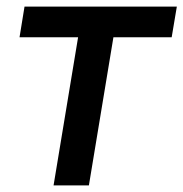

<svg xmlns="http://www.w3.org/2000/svg" viewBox="-20 -561 555 581"><path d="M142.1 0 216.3 -448.2H39.1L54.2 -541H515.1L499.5 -448.2H323.2L249 0Z"/></svg>

Font: Inter 17pt Medium
Style: Italic
Weight: 500
Italic angle: -9.3988°
Version: Version 4.001;git-66647c0bb